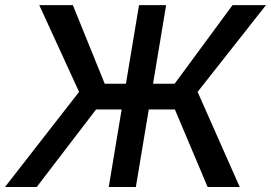

<svg xmlns="http://www.w3.org/2000/svg" viewBox="-59 -748 1084 768"><path d="M605.5 -727.5 484.4 0H376L497.1 -727.5ZM-39.1 0 257.3 -380.4 98.1 -727.5H232.4L359.9 -413.1H639.6L871.1 -727.5H1004.9L731.4 -380.4L899.9 0H771.5L640.6 -310.1H325.2L87.9 0Z"/></svg>

Font: Inter Tight Medium
Style: Italic
Weight: 500
Italic angle: -9.39999°
Designer: Rasmus Andersson
Foundry: rsms
Version: Version 3.004